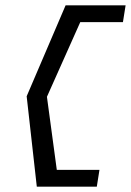

<svg xmlns="http://www.w3.org/2000/svg" viewBox="-20 -630 491 720"><path d="M118 70H343L353 7H193L156 -267L281 -547H441L451 -610H226L80 -269Z"/></svg>

Font: Charger Pro
Style: LitExtObl
Weight: 300
Designer: Jasper
Foundry: Cannot Into Space Fonts
Version: Version 1.09